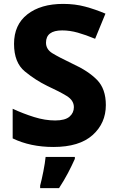

<svg xmlns="http://www.w3.org/2000/svg" viewBox="-20 -744 600 985"><path d="M523 -205Q523 -288 478 -334Q433 -380 352 -417Q281 -451 248.5 -471Q216 -491 216 -525Q216 -588 299 -588Q338 -588 379 -576.5Q420 -565 468 -545L521 -674Q469 -696 417 -710Q365 -724 304 -724Q189 -724 120.5 -670.5Q52 -617 52 -519Q52 -423 107.5 -377.5Q163 -332 223 -303Q286 -274 322.5 -251.5Q359 -229 359 -194Q359 -165 336.5 -145.5Q314 -126 263 -126Q211 -126 155 -143.5Q99 -161 45 -186V-34Q136 10 254 10Q387 10 455 -51Q523 -112 523 -205ZM364 61H214Q211 92 202.5 135Q194 178 186 208V221H283Q309 181 328.5 144Q348 107 364 71Z"/></svg>

Font: Noto Sans UI Extra
Style: Regular
Weight: 800
Designer: Monotype Design Team
Foundry: Monotype Imaging Inc.
Version: Version 1.901